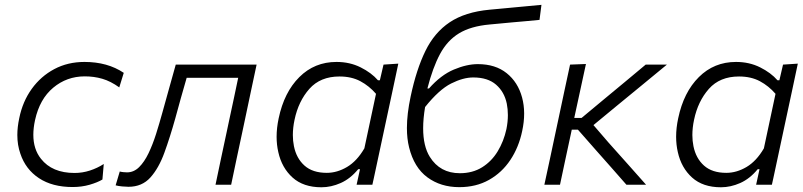

<svg xmlns="http://www.w3.org/2000/svg" viewBox="-20 -762 3311 792"><path d="M279.5 9.5Q196 9.5 140.8 -27Q85.5 -63.5 64 -128Q51.5 -163.5 51.5 -205Q51.5 -238 59.5 -275Q73.5 -343.5 111 -395.5Q148.5 -447.5 204 -477Q259.5 -506.5 328.5 -506.5Q423.5 -506.5 490.5 -461.5L472 -401.5Q436.5 -427 402.2 -437Q368 -447 329.5 -447Q255.5 -447 199.5 -400.2Q143.5 -353.5 124.5 -266.5Q117.5 -234 117.5 -206Q117.5 -146.5 149 -107Q195 -48.5 287.5 -48.5Q320 -48.5 350.8 -58.5Q381.5 -68.5 408 -85.5L402.5 -21.5Q382.5 -9.5 350 0Q317.5 9.5 279.5 9.5Z M510 8.5Q499.5 8.5 483.8 7Q468 5.5 457 2.5L474 -54.5Q481.5 -52.5 490 -51.8Q498.5 -51 504 -51Q532 -51 553.8 -72.5Q575.5 -94 592.8 -130Q610 -166 623.8 -209.5Q637.5 -253 649.5 -296.5Q663.5 -347 677.5 -397.2Q691.5 -447.5 705 -495.5H1038.5Q1026.5 -440 1015.5 -387.5Q1004.5 -334.5 990.5 -269L980 -219.5Q967 -159 956 -107.2Q945 -55.5 933.5 0H869Q880.5 -55.5 891.5 -107.2Q902.5 -159 915.5 -219.5L926 -269Q937 -319.5 945.5 -360L962.5 -441H750Q738 -400 726.2 -357.8Q714.5 -315.5 703 -273.5Q681.5 -196.5 658.2 -132.5Q635 -68.5 600.5 -30Q566 8.5 510 8.5Z M1451 0Q1454 -12.5 1456.5 -25L1465 -64H1457.5Q1425.5 -25 1385.8 -7.2Q1346 10.5 1306 10.5Q1231.5 10.5 1187 -29.5Q1142.5 -69.5 1128 -134.5Q1121 -165 1121 -198Q1121 -234.5 1129.5 -274Q1152 -381.5 1214.8 -444Q1277.5 -506.5 1368 -506.5Q1423 -506.5 1467.5 -484.2Q1512 -462 1539 -431H1547L1562 -495.5L1623 -499.5Q1610.5 -441 1599 -386.5Q1587 -331.5 1574 -270L1522 -27L1516 0ZM1328 -49Q1370.5 -49 1411.5 -73.2Q1452.5 -97.5 1483 -150L1531 -375Q1503 -407.5 1466.5 -427Q1430 -446.5 1380.5 -446.5Q1301.5 -446.5 1256.2 -395.5Q1211 -344.5 1195 -268Q1188 -235 1188 -205Q1188 -181 1192.5 -159Q1202.5 -109 1236 -79Q1269.5 -49 1328 -49Z M1874.5 10Q1798 10 1743 -30.5Q1688 -71 1667.5 -154Q1658.5 -190 1658.5 -234Q1658.5 -292 1674 -364.5Q1697.5 -475.5 1734.8 -551.8Q1772 -628 1835.2 -670.2Q1898.5 -712.5 1999.5 -722Q2011.5 -723 2037.5 -725.5Q2063.5 -728 2096 -731Q2128.5 -734 2160 -737Q2191 -740 2213.5 -742L2205.5 -680Q2183.5 -678 2153 -675Q2122 -672 2090.5 -669.5Q2059 -666.5 2034.2 -664.2Q2009.5 -662 2000 -661Q1922 -654 1873.5 -624.5Q1825 -595 1795 -539Q1765 -483 1743 -397H1749.5Q1798.5 -452.5 1852 -475Q1905.5 -497.5 1951 -497.5Q2023.5 -497.5 2070 -460.2Q2116.5 -423 2133.5 -360.2Q2150.5 -297.5 2134 -221.5Q2120 -154.5 2085.2 -102.2Q2050.5 -50 1997.2 -20Q1944 10 1874.5 10ZM1932 -442.5Q1890.5 -442.5 1840.8 -417.5Q1791 -392.5 1733.5 -320.5Q1725.5 -272.5 1725.5 -233Q1725.5 -159 1753 -115Q1795 -47.5 1877 -47.5Q1929.5 -47.5 1968.8 -72Q2008 -96.5 2033 -137.8Q2058 -179 2069 -229.5Q2075 -259.5 2075 -287.5Q2075 -312 2070.5 -334.5Q2060.5 -383 2026.2 -412.8Q1992 -442.5 1932 -442.5Z M2225.5 0Q2237 -54.5 2248.5 -106.5Q2259.5 -158 2272.5 -219.5L2283.5 -271Q2297 -334.5 2308.2 -387.2Q2319.5 -440 2331.5 -495.5L2397 -498Q2385 -443 2373.5 -389.5Q2362 -336 2349 -276.5V-275.5H2379L2471.5 -352.5Q2514.5 -388 2557.8 -424Q2601 -460 2643.5 -495.5H2731Q2678.5 -452 2626 -409L2520 -322L2428 -246L2490.5 -173.5Q2529.5 -130 2568.2 -86.5Q2607 -43 2645 0H2564Q2533.5 -35 2502.5 -70Q2471.5 -104.5 2440.5 -140L2364 -227H2338.5L2335 -210.5Q2322.5 -153 2312 -103.5Q2301.5 -54 2290 0Z M3099 0Q3102 -12.5 3104.5 -25L3113 -64H3105.5Q3073.5 -25 3033.8 -7.2Q2994 10.5 2954 10.5Q2879.5 10.5 2835 -29.5Q2790.5 -69.5 2776 -134.5Q2769 -165 2769 -198Q2769 -234.5 2777.5 -274Q2800 -381.5 2862.8 -444Q2925.5 -506.5 3016 -506.5Q3071 -506.5 3115.5 -484.2Q3160 -462 3187 -431H3195L3210 -495.5L3271 -499.5Q3258.5 -441 3247 -386.5Q3235 -331.5 3222 -270L3170 -27L3164 0ZM2976 -49Q3018.5 -49 3059.5 -73.2Q3100.5 -97.5 3131 -150L3179 -375Q3151 -407.5 3114.5 -427Q3078 -446.5 3028.5 -446.5Q2949.5 -446.5 2904.2 -395.5Q2859 -344.5 2843 -268Q2836 -235 2836 -205Q2836 -181 2840.5 -159Q2850.5 -109 2884 -79Q2917.5 -49 2976 -49Z"/></svg>

Font: Heraclito Light
Style: Italic
Weight: 300
Italic angle: -12°
Designer: Kostas Bartsokas (font) & Cristiano Sobral (main changes)
Foundry: Kostas Bartsokas (font) & Cristiano Sobral (main changes)
Version: Version 1.00;July 8, 2020;FontCreator 13.0.0.2655 64-bit